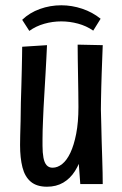

<svg xmlns="http://www.w3.org/2000/svg" viewBox="-20 -697 462 727"><path d="M158 10Q119 10 96.5 -9Q74 -28 65 -63.5Q56 -99 56 -148Q56 -160 56.5 -183.5Q57 -207 58 -239Q59 -271 59 -308Q60 -343 61 -374.5Q62 -406 62.5 -433.5Q63 -461 63.5 -483Q64 -505 64 -520L158 -526Q157 -501 155.5 -474.5Q154 -448 152.5 -419.5Q151 -391 149 -359.5Q147 -328 145 -290Q144 -266 143 -244.5Q142 -223 141.5 -204.5Q141 -186 141 -170.5Q141 -155 141 -145Q141 -119 144.5 -100Q148 -81 156.5 -71.5Q165 -62 179 -62Q198 -62 215.5 -76Q233 -90 246.5 -118.5Q260 -147 268.5 -190.5Q277 -234 277 -292L315 -297Q314 -247 309 -201Q304 -155 293 -116.5Q282 -78 264 -49.5Q246 -21 219.5 -5.5Q193 10 158 10ZM284 0 276 -108Q277 -155 277 -201Q277 -247 277 -292Q277 -318 276.5 -348.5Q276 -379 275.5 -410.5Q275 -442 274.5 -472Q274 -502 274 -528L369 -526Q368 -500 367 -472.5Q366 -445 365 -418.5Q364 -392 363.5 -367Q363 -342 362.5 -320.5Q362 -299 362 -283Q363 -256 363.5 -225Q364 -194 365 -161.5Q366 -129 367 -98.5Q368 -68 368.5 -43Q369 -18 369 0ZM91 -580 64 -622Q92 -649 131 -663Q170 -677 212 -677Q252 -677 291 -664Q330 -651 361 -626L333 -581Q307 -599 275.5 -607.5Q244 -616 212 -616Q179 -616 147.5 -607Q116 -598 91 -580Z"/></svg>

Font: Truculenta SemiBold
Style: Regular
Weight: 600
Version: Version 1.002